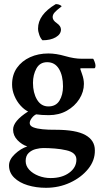

<svg xmlns="http://www.w3.org/2000/svg" viewBox="-20 -687 506 924"><path d="M201.2 216.8Q154.3 216.8 113.8 204.6Q73.2 192.4 48.3 168Q23.4 143.6 23.4 109.4Q23.4 81.1 51.3 54.7Q79.1 28.3 111.3 17.6Q85.9 9.8 64.5 -12.2Q43 -34.2 43 -63.5Q43 -104.5 115.2 -150.4Q96.7 -159.2 78.6 -179.2Q60.5 -199.2 49.3 -226.1Q38.1 -252.9 38.1 -280.3Q38.1 -327.1 61.5 -360.4Q85 -393.6 124.5 -411.6Q164.1 -429.7 212.9 -429.7Q250 -429.7 293.9 -417Q337.9 -404.3 372.1 -404.3H427.7Q429.7 -404.3 434.6 -391.6Q439.5 -378.9 439.5 -372.1Q439.5 -358.4 433.6 -358.4H370.1Q366.2 -358.4 366.2 -355.5L375 -330.1Q383.8 -305.7 383.8 -283.2Q383.8 -245.1 361.8 -210.4Q339.8 -175.8 301.8 -154.3Q263.7 -132.8 214.8 -132.8Q197.3 -132.8 182.1 -133.8Q167 -134.8 154.3 -136.7Q142.6 -131.8 132.8 -118.7Q123 -105.5 123 -94.7Q123 -81.1 140.6 -74.2Q158.2 -67.4 185.1 -64.9Q211.9 -62.5 237.3 -62.5H248Q345.7 -62.5 391.1 -37.1Q436.5 -11.7 436.5 36.1Q437.5 85 404.3 126Q371.1 167 317.4 191.9Q263.7 216.8 201.2 216.8ZM212.9 -174.8Q249 -174.8 266.1 -202.6Q283.2 -230.5 283.2 -271.5Q283.2 -323.2 263.7 -355.5Q244.1 -387.7 207 -387.7Q171.9 -387.7 155.3 -357.4Q138.7 -327.1 138.7 -288.1Q138.7 -240.2 158.2 -207.5Q177.7 -174.8 212.9 -174.8ZM223.6 169.9Q278.3 169.9 313 144.5Q347.7 119.1 347.7 81.1Q347.7 46.9 298.8 36.1Q274.4 30.3 244.1 27.8Q213.9 25.4 188.5 25.4Q172.9 25.4 152.8 30.3Q132.8 35.2 118.2 48.8Q103.5 62.5 103.5 87.9Q103.5 111.3 120.6 129.9Q137.7 148.4 165.5 159.2Q193.4 169.9 223.6 169.9ZM184.6 -493.2Q175.8 -501 169.4 -518.1Q163.1 -535.2 163.1 -549.8Q163.1 -616.2 248 -667H252.9Q259.8 -667 268.1 -663.1Q276.4 -659.2 276.4 -656.2Q276.4 -655.3 265.6 -647.5Q254.9 -639.6 244.1 -628.4Q233.4 -617.2 233.4 -604.5Q233.4 -588.9 253.9 -575.2Q273.4 -561.5 273.4 -544.9Q273.4 -522.5 248.5 -507.8Q223.6 -493.2 184.6 -493.2Z"/></svg>

Font: Crimson Text SemiBold
Style: Regular
Weight: 600
Designer: Sebastian Kosch
Foundry: Sebastian Kosch
Version: Version 1.100; ttfautohint (v1.8.4)